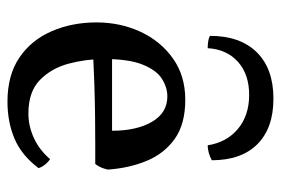

<svg xmlns="http://www.w3.org/2000/svg" viewBox="-139 -604 752 514"><g transform="rotate(90 237.0 -347.0)"><path d="M252 9Q181 9 134 -23Q87 -55 63.5 -109.5Q40 -164 40 -229Q40 -293 65 -347Q90 -401 136.5 -434Q183 -467 247 -467Q312 -467 351.5 -439Q391 -411 410.5 -364Q430 -317 434 -260Q430 -240 419 -226Q402 -226 368 -226Q334 -226 291 -225.5Q248 -225 203 -223.5Q158 -222 118 -220V-271H330Q330 -337 306 -378Q282 -419 238 -419Q214 -419 191 -404.5Q168 -390 153 -353Q138 -316 138 -250Q138 -201 150.5 -154.5Q163 -108 194.5 -77.5Q226 -47 284 -47Q317 -47 349 -61.5Q381 -76 406 -105Q414 -100 421 -91Q428 -82 430 -74Q396 -29 351.5 -10Q307 9 252 9ZM76 -533Q76 -614 120 -658.5Q164 -703 244 -703Q323 -703 366 -660Q409 -617 409 -538Q400 -533 389.5 -530Q379 -527 369 -527Q361 -578 325 -608Q289 -638 234 -638Q179 -638 145.5 -608Q112 -578 109 -527Q99 -527 90 -528.5Q81 -530 76 -533Z"/></g></svg>

Font: Vollkorn
Style: Regular
Weight: 400
Designer: Friedrich Althausen
Foundry: Friedrich Althausen
Version: Version 4.104